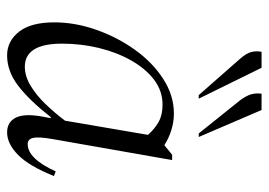

<svg xmlns="http://www.w3.org/2000/svg" viewBox="-128 -619 757 541"><g transform="rotate(90 250.5 -348.5)"><path d="M136 10Q96 10 69.5 -23.5Q43 -57 43 -123Q43 -182 64 -241.5Q85 -301 120.5 -350.5Q156 -400 202.5 -430Q249 -460 300 -460Q324 -460 347.5 -452.5Q371 -445 389 -433L416 -455H431L372 -119Q365 -79 368.5 -63.5Q372 -48 386 -48Q427 -48 463 -127L476 -122Q448 -52 416.5 -21Q385 10 353 10Q324 10 311.5 -14.5Q299 -39 309 -92L313 -113H310Q263 -53 222 -21.5Q181 10 136 10ZM103 -145Q103 -40 168 -40Q195 -40 222 -56.5Q249 -73 273.5 -98.5Q298 -124 320 -153L360 -387Q343 -406 323.5 -417Q304 -428 275 -428Q236 -428 204.5 -404Q173 -380 150 -339Q127 -298 115 -248Q103 -198 103 -145ZM356 -530 263 -646Q249 -665 245.5 -678.5Q242 -692 244 -707H290L366 -530ZM248 -530 146 -646Q130 -664 126.5 -678.5Q123 -693 126 -707H171L258 -530Z"/></g></svg>

Font: Spectral Light
Style: Italic
Weight: 300
Italic angle: -10°
Designer: Jean-Baptiste Levee
Foundry: Production Type
Version: Version 2.001